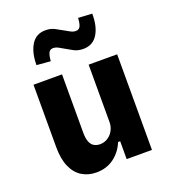

<svg xmlns="http://www.w3.org/2000/svg" viewBox="-137 -838 840 949"><g transform="rotate(-20 283.5 -363.5)"><path d="M208 11Q166 11 133 -9Q100 -29 81.5 -70.5Q63 -112 63 -175V-503H213V-195Q213 -167 220 -148.5Q227 -130 241 -122Q255 -114 273 -114Q294 -114 312.5 -125.5Q331 -137 342 -157Q353 -177 353 -201V-503H503V0H370V-94H359Q340 -47 301 -18Q262 11 208 11ZM183 -583 110 -589Q110 -654 135 -695Q160 -736 210 -736Q239 -736 260.5 -723.5Q282 -711 296 -704Q306 -699 321 -690Q336 -681 351 -681Q369 -681 375.5 -696.5Q382 -712 383 -738L456 -734Q457 -667 431.5 -626Q406 -585 356 -585Q326 -585 304.5 -597.5Q283 -610 270 -617Q259 -623 244.5 -631.5Q230 -640 215 -640Q198 -640 191.5 -625Q185 -610 183 -583Z"/></g></svg>

Font: Nunito Sans 7pt Condensed ExtraBold
Style: Regular
Weight: 800
Width: 3
Designer: Vernon Adams
Foundry: Vernon Adams
Version: Version 3.101;gftools[0.9.27]